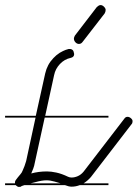

<svg xmlns="http://www.w3.org/2000/svg" viewBox="-20 -743 542 756"><path d="M407 -14H294Q278 -8 262 -8Q251 -8 236 -14H76Q70 -12 64 -10L63 -8Q57 -7 55 -7Q49 -7 44 -12L42 -14H0V-21H39Q39 -23 39 -26Q39 -30 42.5 -34.5Q46 -39 50.5 -45Q55 -51 60.5 -57Q66 -63 69 -71Q77 -88 83 -109L120 -280H0V-287H121L158 -454Q166 -489 190 -514Q201 -526 215 -535L228 -542Q238 -547 250 -550H256Q262 -550 267 -545Q268 -544 269 -542L271 -535Q272 -533 272 -530Q272 -518 258 -515Q234 -510 216 -491Q198 -472 193 -447L158 -287H407V-280H156L117 -102Q115 -90 111 -79.5Q107 -69 103 -60Q132 -68 165 -68Q181 -68 202 -63.5Q223 -59 248 -47Q254 -44 262 -44Q274 -44 286.5 -49.5Q299 -55 309 -67L469 -275Q474 -283 482 -283Q489 -283 495.5 -277.5Q502 -272 502 -266Q502 -258 498 -254L338 -46Q325 -31 309 -21H407ZM306 -579Q300 -570 291 -570Q283 -570 277 -576.5Q271 -583 271 -591Q271 -596 275 -603L361 -715Q364 -718 368 -720.5Q372 -723 376 -723Q383 -723 389.5 -716.5Q396 -710 396 -704Q396 -697 392 -690ZM195 -28Q178 -33 163 -33Q145 -33 120 -26Q111 -24 100 -21H219Q207 -25 195 -28Z"/></svg>

Font: Gruenewald VA 3. Klasse
Style: Regular
Weight: 400
Designer: Peter Wiegel
Foundry: Peter Wiegel, nach dem Schriftentwurf von Dr. H. Gr¸newald
Version: Version 0.007